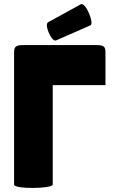

<svg xmlns="http://www.w3.org/2000/svg" viewBox="-20 -924 650 954"><path d="M504 -664C504 -691 498 -700 458 -700H96C61 -700 50 -693 50 -665V-7C50 17 242 14 242 -7V-501H504ZM429 -798C450 -806 406 -914 382 -903L220 -814C197 -804 236 -715 258 -723Z"/></svg>

Font: Lilita 2
Style: Regular
Weight: 400
Designer: Juan Montoreano
Foundry: Juan Montoreano
Version: Version 2.001